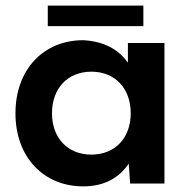

<svg xmlns="http://www.w3.org/2000/svg" viewBox="-20 -653 670 683"><path d="M443 0H565V-500H435V-430C402 -477 350 -506 276 -510C135 -510 35 -406 35 -250C35 -94 135 10 276 10C352 10 404 -21 438 -71ZM305 -103C221 -103 165 -162 165 -250C165 -339 221 -398 305 -398C389 -398 445 -339 445 -250C445 -162 389 -103 305 -103ZM150 -560H490V-633H150Z"/></svg>

Font: Goli SemiBold
Style: Regular
Weight: 600
Designer: jaikishan Patel
Foundry: MagicType
Version: Version 1.000;Glyphs 3.2 (3242)